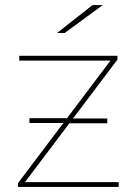

<svg xmlns="http://www.w3.org/2000/svg" viewBox="-20 -737 541 757"><path d="M51 0V-15L420 -504L428 -498H56V-517H443V-502L74 -13L62 -19H448V0ZM243 -251 236 -252H96V-271H250L257 -270H403V-251ZM205 -607 345 -717H385L235 -607Z"/></svg>

Font: Montserrat Alternates Thin
Style: Regular
Weight: 100
Designer: Julieta Ulanovsky
Foundry: Julieta Ulanovsky
Version: Version 9.000